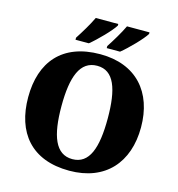

<svg xmlns="http://www.w3.org/2000/svg" viewBox="-132 -1046 1085 1170"><g transform="rotate(15 410.0 -460.5)"><path d="M439 -784V-771H523C568 -807 645 -886 666 -921V-931H524C503 -886 467 -827 439 -784ZM242 -784V-771H326C371 -807 448 -886 469 -921V-931H327C306 -886 270 -827 242 -784ZM411 10C639 10 766 -137 766 -358C766 -580 639 -725 412 -725C171 -725 54 -580 54 -359C54 -137 171 10 411 10ZM411 -63C304 -63 264 -172 264 -358C264 -544 304 -652 412 -652C518 -652 556 -544 556 -358C556 -172 518 -63 411 -63Z"/></g></svg>

Font: Noto Serif Gurmukhi Black
Style: Regular
Weight: 900
Designer: Vaibhav Singh and the Monotype Design Team
Foundry: Monotype Imaging Inc.
Version: Version 2.004